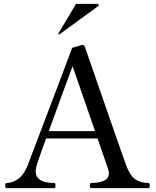

<svg xmlns="http://www.w3.org/2000/svg" viewBox="-20 -980 814 1000"><path d="M760 -13Q760 0 754 0H455Q448 0 448 -13Q448 -20 449.5 -23.5Q451 -27 455 -27Q494 -27 520.5 -38.5Q547 -50 547 -77Q547 -90 541 -106L488 -259H220Q194 -189 174 -128Q166 -104 166 -88Q166 -27 263 -27Q267 -27 268 -22.5Q269 -18 269 -13Q269 0 263 0H14Q7 0 7 -13Q7 -27 14 -27Q45 -27 74.5 -48Q104 -69 123 -116Q128 -128 278 -524L356 -731L408 -746Q419 -746 422 -736L462 -621Q496 -524 547.5 -374.5Q599 -225 639 -114Q659 -63 686.5 -45Q714 -27 754 -27Q758 -27 759 -22.5Q760 -18 760 -13ZM475 -297 358 -635Q334 -572 234 -297ZM491 -948Q494 -950 494 -953Q494 -960 487 -960H376L285 -807L284 -804Q284 -803 285 -802Q286 -801 288 -801L291 -802Z"/></svg>

Font: Shippori Mincho Medium
Style: Regular
Weight: 500
Designer: FONTDASU
Foundry: FONTDASU / Google Inc. / but / Adobe
Version: Version 3.110; ttfautohint (v1.8.3)